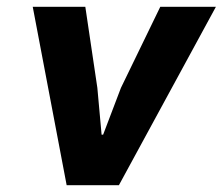

<svg xmlns="http://www.w3.org/2000/svg" viewBox="-20 -546 656 566"><path d="M176.5 0 76.5 -526H231.5L267 -287L279.5 -149H284L336.5 -287L452.5 -526H616.5L330.5 0Z"/></svg>

Font: Google Sans Code
Style: Italic
Weight: 400
Italic angle: -10°
Monospace: yes
Designer: Google Sans Code Authors
Foundry: Google LLC
Version: Version 6.000